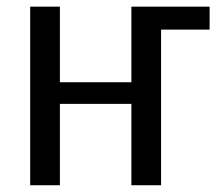

<svg xmlns="http://www.w3.org/2000/svg" viewBox="-20 -548 640 568"><path d="M157.2 -528.3V-304.7H368.7V-528.3H600.1V-460.4H456.5V0H368.7V-240.7H157.2V0H69.3V-528.3Z"/></svg>

Font: Cousine
Style: Regular
Weight: 400
Monospace: yes
Designer: Steve Matteson
Foundry: Ascender Corporation
Version: Version 1.20